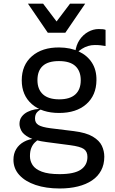

<svg xmlns="http://www.w3.org/2000/svg" viewBox="-20 -818 640 1064"><path d="M311 226.5Q235 226.5 177.2 207Q119.5 187.5 87 151.8Q54.5 116 54.5 67.5Q54.5 33.5 69.8 8.2Q85 -17 112.5 -32.2Q140 -47.5 176 -50L197 -47.5Q184.5 -39.5 172.8 -28Q161 -16.5 153.5 1.8Q146 20 146 47.5Q146 74.5 160.8 97Q175.5 119.5 211.5 133.2Q247.5 147 310 147Q391.5 147 428 122Q464.5 97 464.5 51.5Q464.5 22 445 8Q425.5 -6 368.5 -13.5L239 -30.5Q173 -39 140.8 -56.2Q108.5 -73.5 98.2 -93.8Q88 -114 88 -131Q88 -155.5 100.8 -172Q113.5 -188.5 133.2 -198.2Q153 -208 174.2 -211.8Q195.5 -215.5 212 -214Q195 -207 184.5 -194.8Q174 -182.5 174 -160.5Q174 -137 193.2 -125.2Q212.5 -113.5 258.5 -107.5L388.5 -91.5Q457.5 -83 494.2 -61Q531 -39 544.5 -10Q558 19 558 50.5Q558 94 540.2 127Q522.5 160 489.8 182Q457 204 411.8 215.2Q366.5 226.5 311 226.5ZM307.5 -192Q212.5 -192 156.5 -241Q100.5 -290 100.5 -373Q100.5 -457.5 157.2 -506.8Q214 -556 308.5 -555Q370.5 -554.5 417.2 -532.5Q464 -510.5 489.8 -470Q515.5 -429.5 514.5 -373Q513.5 -289.5 458.2 -240.8Q403 -192 307.5 -192ZM308.5 -267.5Q367.5 -267.5 397.5 -294.8Q427.5 -322 427.5 -373.5Q427.5 -424 397.8 -451.8Q368 -479.5 306.5 -479.5Q246 -479.5 216.8 -452.5Q187.5 -425.5 187.5 -374Q187.5 -323 218 -295.2Q248.5 -267.5 308.5 -267.5ZM403.5 -523.5 397 -528.5Q401.5 -568 420.8 -596.8Q440 -625.5 468.2 -641.2Q496.5 -657 526.5 -657Q542.5 -657 550.8 -656Q559 -655 565 -652.5V-563Q549.5 -565.5 537 -567Q524.5 -568.5 505.5 -568.5Q485.5 -568.5 467.8 -563Q450 -557.5 434.2 -547.5Q418.5 -537.5 403.5 -523.5ZM245 -636.5 135 -797.5H219L293.5 -699L368 -797.5H452L342 -636.5Z"/></svg>

Font: Spline Sans Mono
Style: Regular
Weight: 400
Monospace: yes
Designer: Eben Sorkin, Mirko Velimirovic
Foundry: Sorkin Type
Version: Version 1.004